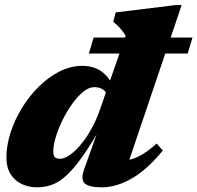

<svg xmlns="http://www.w3.org/2000/svg" viewBox="-20 -746 802 780"><path d="M423.5 -345.5Q415.5 -369 401 -380.5Q386.5 -392 363 -392Q341.5 -392 318.5 -373.5Q295.5 -355 273.8 -324.8Q252 -294.5 234.5 -259Q217 -223.5 206.8 -189.8Q196.5 -156 196.5 -131Q196.5 -114 202.8 -107.5Q209 -101 224.5 -101Q237 -101 253.2 -110Q269.5 -119 287.5 -136.2Q305.5 -153.5 323.5 -178.2Q341.5 -203 358 -234.8Q374.5 -266.5 387 -303.5L490.5 -601Q487 -607 483 -612.2Q479 -617.5 475 -622.8Q471 -628 466.8 -632.8Q462.5 -637.5 458 -641.8Q453.5 -646 448.8 -650Q444 -654 440 -657.5L450 -695.5L694 -725.5H718L485 -36.5L453 -90Q483 -91 509 -97.8Q535 -104.5 560.8 -120.2Q586.5 -136 616.5 -163L641.5 -134.5Q577 -56 514.5 -20.5Q452 15 393.5 15Q342 15 324.5 -0.8Q307 -16.5 321.5 -57L376.5 -211.5H379.5Q337 -139 303.5 -94.2Q270 -49.5 241.5 -25.8Q213 -2 186 6.5Q159 15 130 15Q96.5 15 68.2 1.5Q40 -12 23 -38.8Q6 -65.5 6 -106Q6 -154.5 22.8 -206.8Q39.5 -259 69 -307.2Q98.5 -355.5 137.8 -394.2Q177 -433 222 -455.8Q267 -478.5 315 -478.5Q360 -478.5 392.2 -455.8Q424.5 -433 448 -380.5ZM341 -528.5 360.5 -593.5H762L742.5 -528.5Z"/></svg>

Font: Newsreader ExtraBold
Style: Italic
Weight: 800
Italic angle: -17°
Designer: Hugues Gentile
Foundry: Production Type
Version: Version 1.003